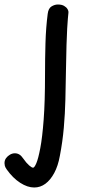

<svg xmlns="http://www.w3.org/2000/svg" viewBox="-98 -569 400 853"><path d="M114 -508Q117 -532 131 -540.5Q145 -549 159 -549Q176 -549 186.5 -543Q197 -537 202 -528.5Q207 -520 206 -512Q205 -502 203.5 -486Q202 -470 200.5 -442.5Q199 -415 197.5 -369.5Q196 -324 195 -254Q194 -190 192.5 -127Q191 -64 185.5 -1.5Q180 61 168 123Q160 168 143 199.5Q126 231 103.5 247.5Q81 264 54 264Q24 264 -8.5 243Q-41 222 -68 184Q-75 174 -76.5 167.5Q-78 161 -78 156Q-78 143 -71 133.5Q-64 124 -53.5 118Q-43 112 -32 112Q-21 112 -12 117.5Q-3 123 5 135Q19 155 31 165.5Q43 176 49 176Q55 176 63.5 156Q72 136 81 89Q90 42 96 -37.5Q102 -117 102 -236Q102 -307 104 -377Q106 -447 114 -508Z"/></svg>

Font: Playpen Sans Arabic
Style: Regular
Weight: 400
Designer: Azza Alameddine, Laura Meseguer, Veronika Burian, José Scaglione
Foundry: TypeTogether
Version: Version 2.000